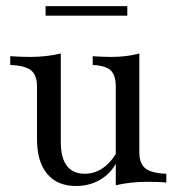

<svg xmlns="http://www.w3.org/2000/svg" viewBox="-20 -600 588 631"><path d="M229.8 11.3Q168.5 11.3 135.1 -28.6Q101.6 -68.5 101.6 -142.7V-315.3Q101.6 -353.2 81.9 -369Q62.1 -384.7 13.7 -386.3V-415.3Q26.6 -414.5 44 -413.7Q61.3 -412.9 79 -412.9Q105.6 -412.9 130.2 -415.7Q154.8 -418.5 179.8 -424.2V-133.1Q179.8 -81.5 199.6 -55.2Q219.4 -29 258.9 -29Q290.3 -29 317.3 -47.2Q344.4 -65.3 364.5 -100.8L363.7 -67.7Q345.2 -30.6 309.7 -9.7Q274.2 11.3 229.8 11.3ZM360.5 8.9V-315.3Q360.5 -353.2 343.5 -369Q326.6 -384.7 284.7 -386.3V-415.3Q297.6 -414.5 313.3 -413.7Q329 -412.9 344.4 -412.9Q370.2 -412.9 393.1 -415.7Q416.1 -418.5 437.9 -424.2V-100Q437.9 -62.1 458.1 -46.4Q478.2 -30.6 526.6 -29V0Q512.9 -1.6 495.6 -2Q478.2 -2.4 461.3 -2.4Q434.7 -2.4 409.7 0.4Q384.7 3.2 360.5 8.9ZM129.8 -548.4V-579.8H398.4V-548.4Z"/></svg>

Font: Playfair
Style: Regular
Weight: 400
Designer: Claus Eggers Sørensen
Foundry: Claus Eggers Sørensen
Version: Version 2.001;gftools[0.9.30]